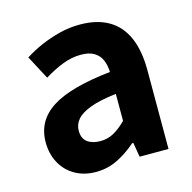

<svg xmlns="http://www.w3.org/2000/svg" viewBox="-91 -665 772 770"><g transform="rotate(-15 295.5 -280.0)"><path d="M216 14Q167 14 129.5 -7.5Q92 -29 71.5 -67Q51 -105 51 -153Q51 -242 128 -291.5Q205 -341 373 -359Q372 -387 363 -408.5Q354 -430 333.5 -443Q313 -456 278 -456Q239 -456 201 -441Q163 -426 124 -402L72 -500Q105 -521 142 -537Q179 -553 220 -563.5Q261 -574 305 -574Q376 -574 424 -546Q472 -518 496 -463Q520 -408 520 -327V0H400L390 -60H385Q349 -28 307 -7Q265 14 216 14ZM265 -101Q296 -101 321.5 -115.5Q347 -130 373 -156V-268Q305 -260 265 -245Q225 -230 208 -209.5Q191 -189 191 -164Q191 -131 211.5 -116Q232 -101 265 -101Z"/></g></svg>

Font: Noto Sans HK Thin
Style: Bold
Weight: 700
Version: Version 2.004-H2;hotconv 1.0.118;makeotfexe 2.5.65603